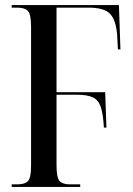

<svg xmlns="http://www.w3.org/2000/svg" viewBox="-20 -734 523 754"><path d="M26 0V-10H48Q77 -10 89.5 -22.5Q102 -35 102 -84V-628Q102 -678 89.5 -691Q77 -704 48 -704H26V-714H447L453 -540H443L440 -598Q435 -657 411.5 -680.5Q388 -704 328 -704H202V-372H393L398 -233H388Q385 -287 375.5 -314.5Q366 -342 344 -352Q322 -362 282 -362H202V-86Q202 -36 214 -23Q226 -10 255 -10H295V0Z"/></svg>

Font: Noto Serif Display ExtraCondensed Medium
Style: Regular
Weight: 500
Width: 2
Designer: Monotype Design Team
Foundry: Monotype Imaging Inc.
Version: Version 2.009